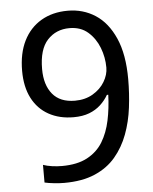

<svg xmlns="http://www.w3.org/2000/svg" viewBox="-53 -768 656 823"><g transform="rotate(-5 275.5 -357.0)"><path d="M190 10Q171 10 147 7.5Q123 5 106 1V-75Q123 -69 144.5 -66Q166 -63 187 -63Q253 -63 296 -86Q339 -109 363 -148.5Q387 -188 398 -240Q409 -292 411 -350H405Q392 -327 371.5 -308Q351 -289 322.5 -278Q294 -267 255 -267Q194 -267 148 -292.5Q102 -318 77 -366.5Q52 -415 52 -484Q52 -559 78.5 -612.5Q105 -666 154 -695Q203 -724 269 -724Q335 -724 387.5 -690Q440 -656 471 -586Q502 -516 502 -409Q502 -348 494.5 -287.5Q487 -227 467 -173.5Q447 -120 412 -78.5Q377 -37 322.5 -13.5Q268 10 190 10ZM267 -337Q311 -337 344 -356.5Q377 -376 395 -406Q413 -436 413 -467Q413 -511 397 -552.5Q381 -594 349.5 -621.5Q318 -649 270 -649Q212 -649 175 -609Q138 -569 138 -484Q138 -416 170.5 -376.5Q203 -337 267 -337Z"/></g></svg>

Font: hexlmalayalam05
Style: Book
Weight: 400
Designer: Jelle Bosma - Monotype Design Team
Foundry: Monotype Imaging Inc.
Version: Version 2.003